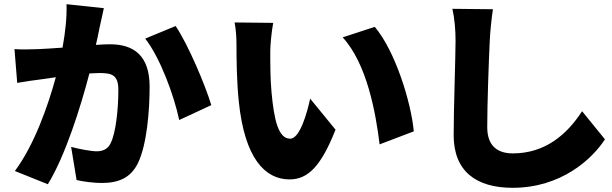

<svg xmlns="http://www.w3.org/2000/svg" viewBox="-20 -831 2918 915"><path d="M297 -811C299 -750 292 -681 278 -604C234 -601 193 -598 164 -597C125 -596 87 -594 49 -597L62 -436C95 -442 152 -450 184 -454C198 -456 220 -459 246 -463C209 -328 145 -143 51 -16L208 47C292 -89 366 -327 406 -481C424 -482 441 -483 452 -483C514 -483 544 -474 544 -402C544 -310 532 -197 507 -148C494 -121 471 -110 440 -110C415 -110 355 -121 319 -131L345 27C380 35 427 41 465 41C546 41 604 16 638 -55C680 -143 693 -302 693 -418C693 -566 618 -620 504 -620C486 -620 463 -619 437 -617C443 -643 449 -670 454 -697C460 -725 468 -762 475 -792ZM672 -647C744 -555 810 -374 834 -259L987 -330C958 -426 877 -618 817 -707Z M1282 -722 1098 -724C1105 -689 1107 -647 1107 -617C1107 -554 1108 -441 1118 -347C1146 -76 1243 24 1360 24C1447 24 1510 -38 1579 -213L1458 -361C1444 -294 1409 -170 1363 -170C1306 -170 1286 -261 1274 -391C1268 -457 1268 -522 1268 -587C1268 -616 1274 -680 1282 -722ZM1766 -703 1613 -653C1729 -527 1771 -292 1789 -143L1952 -205C1939 -345 1863 -589 1766 -703Z M2136 -789C2146 -744 2151 -690 2151 -637C2151 -562 2142 -312 2142 -187C2142 -14 2250 64 2423 64C2654 64 2801 -72 2863 -167L2754 -301C2682 -190 2578 -100 2424 -100C2357 -100 2302 -130 2302 -225C2302 -334 2309 -533 2314 -637C2316 -680 2322 -740 2329 -787Z"/></svg>

Font: GenEiGothic-pro-Heavy
Style: Bold
Weight: 900
Designer: Ryoko NISHIZUKA (kana & ideographs); Paul D. Hunt (Latin, Greek & Cyrillic); Wenlong ZHANG (bopomofo); Sandoll Communica
Foundry: Adobe Systems Incorporated; o_tamon
Version: Version 1.000.140830